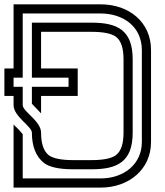

<svg xmlns="http://www.w3.org/2000/svg" viewBox="-20 -853 748 873"><path d="M625 -625V-207.3C625 -107.9 544.8 -41.7 437.5 -41.7H83.3V-242.7C56.7 -276 48.4 -277.5 41.7 -287.5V0H437.5C566.1 0 666.7 -82.9 666.7 -207.3V-626C666.7 -750.4 568.8 -833.3 437.5 -833.3H41.7V-541.7H0V-416.7H41.7V-375C41.7 -323.2 125 -278.3 125 -250C125 -188.5 142.7 -142.7 178.1 -113.5C202.1 -93.8 246.9 -83.3 312.5 -83.3H395.8C513.1 -83.3 583.3 -116.7 583.3 -250V-583.3C583.3 -716.7 513.1 -750 395.8 -750H125V-500H291.7V-458.3H125V-381.2C125 -381.2 166.7 -337.5 166.7 -337.5V-416.7H333.3V-541.7H166.7V-708.3H395.8C449 -708.3 485.4 -701 506.3 -686.5C530.2 -668.8 541.7 -634.4 541.7 -583.3V-250C541.7 -199 530.2 -164.6 506.3 -146.9C485.4 -132.3 449 -125 395.8 -125H312.5C259.4 -125 222.9 -132.3 202.1 -146.9C179.2 -164.6 166.7 -199 166.7 -250C166.7 -302.4 83.3 -345.9 83.3 -375V-458.3H41.7V-500H83.3V-791.7H437.5C537.4 -791.7 625 -734.3 625 -625Z"/></svg>

Font: Sportrop
Style: Regular
Weight: 500
Version: Version 0.9